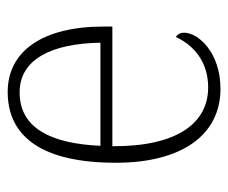

<svg xmlns="http://www.w3.org/2000/svg" viewBox="-67 -516 593 499"><g transform="rotate(-90 229.5 -266.5)"><path d="M248 10C344 10 394 -49 394 -84C394 -96 389 -102 383 -106C362 -61 320 -22 252 -22C158 -22 98 -104 99 -271H410V-294C410 -451 347 -543 240 -543C122 -543 56 -451 56 -262C56 -88 130 10 248 10ZM368 -302H100C106 -431 146 -512 239 -512C326 -512 366 -427 368 -302Z"/></g></svg>

Font: Noto Serif Sinhala SemiCondensed ExtraLight
Style: Regular
Weight: 200
Width: 4
Designer: Jelle Bosma - Monotype Design Team
Foundry: Monotype Imaging Inc.
Version: Version 2.007